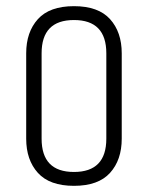

<svg xmlns="http://www.w3.org/2000/svg" viewBox="-20 -593 480 623"><path d="M325 -420Q325 -528 220 -528Q115 -528 115 -420V-143Q115 -35 220 -35Q325 -35 325 -143ZM65 -420Q65 -489 103 -531Q141 -573 220 -573Q299 -573 337 -531Q375 -489 375 -420V-143Q375 -74 337 -32Q299 10 220 10Q141 10 103 -32Q65 -74 65 -143Z"/></svg>

Font: Khand Light
Style: Regular
Weight: 300
Designer: Devanagari: Sanchit Sawaria, Jyotish Sonowal; Latin: Satya Rajpurohit
Foundry: Indian Type Foundry
Version: Version 1.101;PS 1.0;hotconv 1.0.78;makeotf.lib2.5.61930; tt